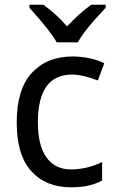

<svg xmlns="http://www.w3.org/2000/svg" viewBox="-20 -786 494 816"><path d="M51 -265Q51 -407 115.5 -476.5Q180 -546 288 -546Q326 -546 362.5 -538Q399 -530 423 -517L396 -444Q331 -469 286 -469Q141 -469 141 -266Q141 -169 177 -117.5Q213 -66 282 -66Q348 -66 414 -97V-19Q387 -4 355.5 3Q324 10 282 10Q175 10 113 -58.5Q51 -127 51 -265ZM429 -753Q336 -655 311 -606H221Q196 -652 105 -753V-766H164Q218 -728 265 -674Q321 -733 368 -766H429Z"/></svg>

Font: Noto Sans Display
Style: Regular
Weight: 400
Designer: Monotype Design team
Foundry: Monotype Imaging Inc.
Version: Version 1.000